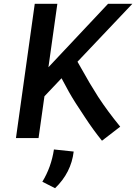

<svg xmlns="http://www.w3.org/2000/svg" viewBox="-20 -727 717 1011"><path d="M517 14 613 -60Q546 -142 497 -217L452 -290Q438 -313 388 -402L677 -707H549L235 -373L282 -707H163L64 0H183L214 -220L304 -315L343 -243Q371 -193 427 -110Q470 -44 517 14ZM270 264Q355 182 368 71L264 60Q250 153 203 230Z"/></svg>

Font: Brisa Sans Medium
Style: Italic
Weight: 600
Italic angle: -8°
Designer: Dalton Maag Ltd
Foundry: Dalton Maag Ltd
Version: Version 1.101;July 10, 2019;FontCreator 11.5.0.2425 64-bit